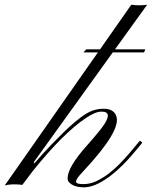

<svg xmlns="http://www.w3.org/2000/svg" viewBox="-151 -799 648 820"><path d="M312 -56.6Q336.9 -75.7 359.4 -98.6Q381.8 -121.6 399.4 -142.1Q417 -162.6 429.7 -178.2Q441.9 -193.8 446.3 -198.2L457 -189.9Q452.1 -184.6 439.5 -168.5Q372.1 -85 312.5 -42Q252.9 1 208 1Q163.1 1 143.6 -21Q137.7 -27.8 137.7 -37.1Q137.7 -85 219.7 -176.8Q278.8 -243.7 294.4 -268.1Q309.6 -292 309.6 -304.7Q309.6 -322.3 282.7 -322.3Q255.9 -322.3 215.8 -294.9Q118.7 -230 -10.7 -68.8L-55.7 -9.3Q-68.8 -11.7 -90.8 -11.7Q-112.8 -11.7 -130.9 -6.8L267.1 -575.2H205.1Q208.5 -577.6 217.3 -588.4H276.4L409.7 -778.8Q442.4 -773.9 477.5 -778.8L340.3 -588.4H470.2Q467.8 -585.4 464.4 -575.2H330.6L-6.8 -106.4L-4.4 -101.1Q32.7 -144 64.5 -177.2L122.6 -235.8Q172.4 -284.2 210.9 -309.6Q249.5 -335 292 -334.5Q334.5 -334.5 345.7 -303.2Q367.7 -242.7 208.5 -71.8L189.5 -50.8Q173.8 -33.2 173.8 -22.9Q173.8 -12.7 204.1 -12.7Q234.4 -12.7 260.7 -25.4Q287.1 -38.1 312 -56.6Z"/></svg>

Font: PinyonScript
Style: Regular
Weight: 400
Designer: Nicole Fally
Foundry: Nicole Fally
Version: Version 1.005